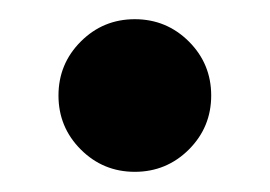

<svg xmlns="http://www.w3.org/2000/svg" viewBox="-20 -348 277 197"><path d="M118.3 -171.7Q85.8 -171.7 62.9 -194.6Q40 -217.5 40 -250Q40 -282.5 62.9 -305.4Q85.8 -328.3 118.3 -328.3Q150.8 -328.3 173.8 -305.4Q196.7 -282.5 196.7 -250Q196.7 -217.5 173.8 -194.6Q150.8 -171.7 118.3 -171.7Z"/></svg>

Font: Funnel Sans Light SemiBold
Style: Regular
Weight: 600
Version: Version 1.000